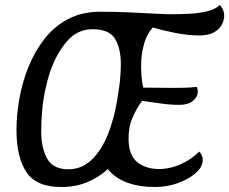

<svg xmlns="http://www.w3.org/2000/svg" viewBox="-20 -727 918 769"><path d="M225 22Q125 22 85.5 -38Q46 -98 46 -207Q46 -266 57.5 -331.5Q69 -397 94 -459Q119 -521 158 -571Q197 -621 252.5 -650.5Q308 -680 381 -680Q443 -680 498.5 -677.5Q554 -675 597.5 -672.5Q641 -670 665 -670Q702 -670 740 -672Q778 -674 810.5 -682Q843 -690 861 -707Q869 -698 873.5 -687Q878 -676 878 -664Q878 -646 868 -627.5Q858 -609 836 -597Q814 -585 777 -585Q735 -585 685.5 -594.5Q636 -604 592 -617Q567 -588 557.5 -553Q548 -518 546 -489Q544 -456 546.5 -425Q549 -394 554 -376L672 -375Q686 -375 714.5 -375.5Q743 -376 768 -379Q770 -375 771 -370Q772 -365 772 -360Q772 -339 753 -323Q734 -307 697 -307Q663 -307 628 -312Q593 -317 549 -323Q528 -295 511 -256.5Q494 -218 495 -168Q496 -104 530.5 -77Q565 -50 617 -50Q661 -50 703.5 -69Q746 -88 778 -120Q792 -105 792 -86Q792 -59 764.5 -34.5Q737 -10 693.5 6Q650 22 601 22Q537 22 488.5 4Q440 -14 412 -50Q376 -17 329.5 2.5Q283 22 225 22ZM254 -49Q308 -49 347.5 -87.5Q387 -126 412 -188.5Q437 -251 449 -324Q454 -353 457.5 -379Q461 -405 462.5 -429Q464 -453 464 -474Q463 -538 439 -574Q415 -610 351 -610Q290 -610 248.5 -562Q207 -514 181 -441Q169 -404 160.5 -363Q152 -322 148.5 -280Q145 -238 145 -196Q146 -132 169.5 -90.5Q193 -49 254 -49Z"/></svg>

Font: Sansita Swashed Light Light
Style: Regular
Weight: 300
Version: Version 1.003